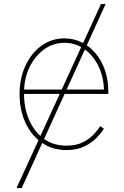

<svg xmlns="http://www.w3.org/2000/svg" viewBox="-20 -748 628 972"><path d="M514.6 -727.5 89.8 204.1H63.5L491.2 -727.5ZM316.4 11.7Q245.1 11.7 191.7 -25.6Q138.2 -63 108.6 -127.2Q79.1 -191.4 79.1 -271.5Q79.1 -351.6 108.9 -415.5Q138.7 -479.5 189.9 -516.6Q241.2 -553.7 305.7 -553.7Q353.5 -553.7 394 -533.4Q434.6 -513.2 464.8 -476.8Q495.1 -440.4 511.7 -391.6Q528.3 -342.8 528.3 -285.2V-272.5H90.8V-294.9H516.1L506.3 -285.2Q506.3 -353.5 480.2 -409.4Q454.1 -465.3 408.9 -498.3Q363.8 -531.2 305.7 -531.2Q249.5 -531.2 203.1 -497.8Q156.7 -464.4 129.2 -407Q101.6 -349.6 101.6 -277.3V-274.4Q101.6 -202.6 126.7 -142.8Q151.9 -83 200 -46.9Q248 -10.7 316.4 -10.7Q367.2 -10.7 401.4 -28.6Q435.5 -46.4 456.5 -69.8Q477.5 -93.3 487.3 -109.4L505.9 -96.7Q493.7 -76.2 469.5 -50.8Q445.3 -25.4 407.5 -6.8Q369.6 11.7 316.4 11.7Z"/></svg>

Font: Inter Tight Thin
Style: Regular
Weight: 250
Designer: Rasmus Andersson
Foundry: rsms
Version: Version 3.004